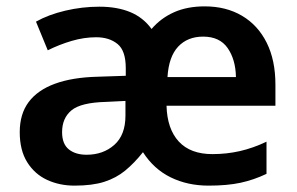

<svg xmlns="http://www.w3.org/2000/svg" viewBox="-20 -573 932 603"><path d="M623 -553Q690 -553 740 -523.5Q790 -494 817.5 -439Q845 -384 845 -307V-241H503Q505 -168 541.5 -128.5Q578 -89 647 -89Q692 -89 733.5 -98.5Q775 -108 817 -128V-27Q777 -8 735.5 1Q694 10 635 10Q569 10 516 -16Q463 -42 429 -95Q402 -61 373.5 -37.5Q345 -14 307.5 -2Q270 10 214 10Q167 10 128 -8Q89 -26 65.5 -63.5Q42 -101 42 -158Q42 -215 70 -252.5Q98 -290 152.5 -310Q207 -330 286 -332L375 -335V-359Q375 -414 349 -435Q323 -456 282 -456Q244 -456 205 -444.5Q166 -433 130 -415L93 -505Q132 -527 185 -539.5Q238 -552 292 -552Q348 -552 389 -535Q430 -518 456 -482Q485 -516 526.5 -534.5Q568 -553 623 -553ZM313 -253Q234 -251 204.5 -226.5Q175 -202 175 -158Q175 -121 196 -104Q217 -87 252 -87Q304 -87 339 -118Q374 -149 374 -210V-256ZM618 -458Q569 -458 539.5 -426.5Q510 -395 506 -331H721Q720 -386 695 -422Q670 -458 618 -458Z"/></svg>

Font: Noto Sans Syriac Eastern SemiBold
Style: Regular
Weight: 600
Designer: Patrick Giasson and the Monotype Design Team
Foundry: Monotype Imaging Inc.
Version: Version 3.001